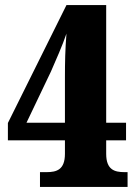

<svg xmlns="http://www.w3.org/2000/svg" viewBox="-20 -734 537 754"><path d="M137 0H481V-58H469C430 -58 397 -67 397 -130V-183H475V-252H397V-714H241L11 -251V-183H235V-130C235 -67 202 -58 163 -58H137ZM84 -252 180 -453C197 -492 226 -557 241 -602C236 -540 235 -489 235 -431V-252Z"/></svg>

Font: Noto Serif Khmer Condensed Black
Style: Regular
Weight: 900
Width: 3
Designer: Danh Hong and the Monotype Design Team
Foundry: Monotype Imaging Inc.
Version: Version 2.004